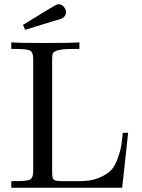

<svg xmlns="http://www.w3.org/2000/svg" viewBox="-20 -882 665 902"><path d="M88 -765Q238 -858 248 -861Q251 -862 256 -862Q270 -862 280 -850Q290 -838 290 -825Q290 -796 248 -788Q112 -746 98 -742ZM33 0V-31H57Q111 -31 123.5 -40Q136 -49 136 -78V-605Q136 -634 123.5 -643Q111 -652 57 -652H33V-683Q68 -680 185 -680Q317 -680 353 -683V-652H320Q274 -652 253 -646Q232 -640 228.5 -632Q225 -624 225 -604V-71Q225 -45 232.5 -38Q240 -31 274 -31H356Q407 -31 443.5 -46Q480 -61 499.5 -80Q519 -99 532 -135Q545 -171 549 -194Q553 -217 557 -258H582L554 0Z"/></svg>

Font: CMU Serif
Style: Roman
Weight: 500
Version: Version 0.7.0